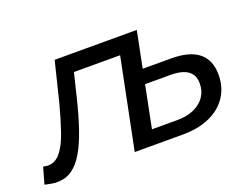

<svg xmlns="http://www.w3.org/2000/svg" viewBox="-136 -707 1157 892"><g transform="rotate(-20 442.5 -261.0)"><path d="M-48 -1 -25 -82Q-18 -81 -12 -80Q-6 -79 -1 -79Q35 -79 61 -111Q87 -143 107 -201Q127 -259 147 -335L195 -530H601L495 0H399L494 -476L513 -446H241L267 -476L231 -328Q211 -246 189.5 -183.5Q168 -121 143 -78.5Q118 -36 86.5 -14Q55 8 13 8Q-2 8 -16.5 5.5Q-31 3 -48 -1ZM706 -351Q796 -351 841.5 -314.5Q887 -278 887 -205Q887 -143 856 -96.5Q825 -50 768.5 -25Q712 0 635 0H398L505 -530H600L564 -351ZM635 -72Q682 -72 717 -87.5Q752 -103 771.5 -131Q791 -159 791 -197Q791 -280 677 -280H550L509 -72Z"/></g></svg>

Font: MOST Montserrat Medium
Style: Italic
Weight: 500
Italic angle: -11.3°
Designer: Julieta Ulanovsky
Foundry: Julieta Ulanovsky
Version: Version 8.000;March 11, 2024;FontCreator 15.0.0.2926 64-bit